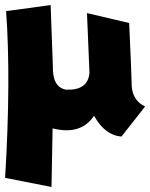

<svg xmlns="http://www.w3.org/2000/svg" viewBox="-27 -519 593 758"><path d="M316.4 -467.3 482.9 -428.2Q491.2 -253.9 493.2 -176.3Q498.5 -120.6 545.9 -98.6L452.6 20Q387.7 15.6 344.2 -62Q292.5 16.1 180.7 -12.2L176.3 219.2L-6.8 183.1Q16.6 -206.5 -2.9 -475.1L172.9 -499L181.6 -259.8Q179.2 -173.8 234.4 -165Q320.8 -161.6 326.2 -231.9Z"/></svg>

Font: Lapsus Pro (theguybrush.com)
Style: Bold
Weight: 700
Designer: Jose Roses
Version: Version 1.00 February 9, 2018, initial release